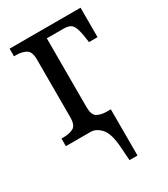

<svg xmlns="http://www.w3.org/2000/svg" viewBox="-185 -621 799 914"><g transform="rotate(-30 214.5 -163.5)"><path d="M245 136Q240 59 214 29.5Q188 0 156 0H21V-42H33Q65 -42 86.5 -53.5Q108 -65 108 -109V-426Q108 -470 86 -482Q64 -494 33 -494H21V-536H411V-374H364L359 -408Q352 -454 339 -472Q326 -490 293 -490H199V-113Q199 -70 218 -58Q237 -46 268 -45H294V209H250Z"/></g></svg>

Font: Noto Serif SemiCondensed
Style: Regular
Weight: 400
Width: 4
Designer: Monotype Design Team
Foundry: Monotype Imaging Inc.
Version: Version 2.013